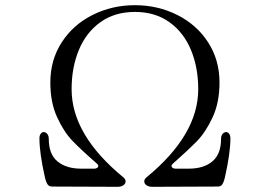

<svg xmlns="http://www.w3.org/2000/svg" viewBox="-20 -720 1040 740"><path d="M826 -402Q826 -325 799.5 -268Q773 -211 740 -177Q707 -143 645 -88Q641 -84 641 -80Q641 -76 645.5 -73Q650 -70 656 -70H708Q765 -70 798.5 -98Q832 -126 832 -185Q832 -197 838 -204Q844 -211 852 -211Q858 -211 863 -204.5Q868 -198 868 -187Q868 -130 847 -37Q842 -16 836 -8.5Q830 -1 820 -1L567 0Q553 0 544.5 -6Q536 -12 536 -21Q536 -29 544 -36Q744 -200 744 -376Q744 -460 716 -527.5Q688 -595 633 -634.5Q578 -674 500 -674Q422 -674 367 -634.5Q312 -595 284 -527.5Q256 -460 256 -376Q256 -200 456 -36Q464 -29 464 -21Q464 -12 455.5 -6Q447 0 433 0L180 -1Q170 -1 164 -8.5Q158 -16 153 -37Q132 -130 132 -187Q132 -198 137 -204.5Q142 -211 148 -211Q156 -211 162 -204Q168 -197 168 -185Q168 -125 202 -97.5Q236 -70 292 -70H344Q350 -70 354.5 -73Q359 -76 359 -80Q359 -84 355 -88Q291 -144 258.5 -178Q226 -212 200 -268.5Q174 -325 174 -402Q174 -489 218 -557Q262 -625 337 -662.5Q412 -700 500 -700Q588 -700 663 -662.5Q738 -625 782 -557Q826 -489 826 -402Z"/></svg>

Font: Hina Mincho
Style: Regular
Weight: 400
Designer: satsuyako
Foundry: satsuyako
Version: Version 1.100